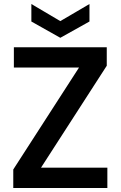

<svg xmlns="http://www.w3.org/2000/svg" viewBox="-20 -935 600 955"><path d="M46 0V-92L373 -599H49V-700H511V-608L184 -101H514V0ZM280 -747 136 -828V-915L280 -830L425 -915V-828Z"/></svg>

Font: DM Sans 24pt SemiBold
Style: Regular
Weight: 600
Designer: Colophon Foundry, Jonny Pinhorn
Foundry: Colophon Foundry
Version: Version 4.004;gftools[0.9.30]